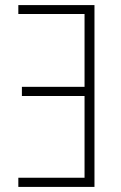

<svg xmlns="http://www.w3.org/2000/svg" viewBox="-20 -734 475 754"><path d="M52 0H351V-714H52V-679H312V-393H66V-357H312V-36H52Z"/></svg>

Font: Noto Sans Condensed ExtraLight
Style: Regular
Weight: 200
Width: 3
Designer: Monotype Design Team
Foundry: Monotype Imaging Inc.
Version: Version 2.013